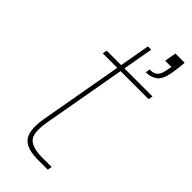

<svg xmlns="http://www.w3.org/2000/svg" viewBox="-239 -782 824 824"><g transform="rotate(45 173.0 -370.0)"><path d="M285 -740H341Q340 -718 337.5 -701.5Q335 -685 333 -671Q325 -624 303.5 -608.5Q282 -593 252 -593L255 -613Q281 -613 292.5 -624.5Q304 -636 308 -658L314 -687H276ZM85 -142 180 -678H200L105 -142Q92 -69 114 -44.5Q136 -20 197 -20H254L250 0H191Q145 0 118.5 -13.5Q92 -27 84 -58.5Q76 -90 85 -142ZM342 -520H64L68 -540H346Z"/></g></svg>

Font: Poppins Variable
Style: Italic
Weight: 100
Italic angle: -10°
Designer: Jonny Pinhorn
Foundry: Indian Type Foundry
Version: Version 6.000